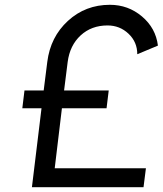

<svg xmlns="http://www.w3.org/2000/svg" viewBox="-20 -780 678 800"><path d="M208 -79H588L578 0H113L153 -329H73L82 -403H162L177 -522Q190 -626 263 -693Q336 -760 438 -760Q514 -760 571.5 -711.5Q629 -663 638 -590L552 -554Q552 -605 515.5 -639.5Q479 -674 428 -674Q361 -674 316 -632.5Q271 -591 262 -522L247 -403H433L424 -329H238Z"/></svg>

Font: Orkney Medium
Style: MediumItalic
Weight: 500
Designer: Samuel Oakes and Alfredo Marco Pradil
Foundry: Alfredo Marco Pradil
Version: 1.0; ttfautohint (v1.5)